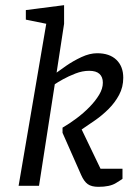

<svg xmlns="http://www.w3.org/2000/svg" viewBox="-20 -719 525 743"><path d="M361 4Q334 4 319.5 -6.5Q305 -17 294 -42L222 -205V-225Q248 -240 275.5 -260.5Q303 -281 326 -304.5Q349 -328 363.5 -352Q378 -376 378 -399Q378 -421 365 -433Q352 -445 325 -445Q299 -445 272 -434.5Q245 -424 223.5 -412Q202 -400 192 -393L131 0H52L159 -627L80 -643V-680L228 -699V-627L199 -438Q211 -447 237 -465Q263 -483 295 -498Q327 -513 356 -513Q404 -513 430.5 -487.5Q457 -462 457 -418Q457 -382 441 -352Q425 -322 400.5 -297.5Q376 -273 348 -253.5Q320 -234 296 -218L369 -66H454V-27Q452 -25 428.5 -10.5Q405 4 361 4Z"/></svg>

Font: Faustina
Style: Italic
Weight: 400
Italic angle: -8°
Designer: Alfonso Garcia
Foundry: http://www.omnibus-type.com
Version: Version 1.200